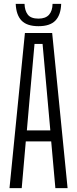

<svg xmlns="http://www.w3.org/2000/svg" viewBox="-20 -970 398 990"><path d="M29 0 108.5 -800H249L328.5 0H265.5L244 -241H113L92 0ZM118.5 -297.5H239.5L224.5 -464.5L199.5 -743.5H158L133 -464ZM178.5 -835Q119 -835 91.2 -863.8Q63.5 -892.5 61 -950H106.5Q107.5 -915.5 123.2 -894.8Q139 -874 178.5 -874Q215 -874 232.8 -894Q250.5 -914 251 -950H295.5Q293.5 -893 265.8 -864Q238 -835 178.5 -835Z"/></svg>

Font: Big Shoulders Text Thin Light
Style: Regular
Weight: 300
Version: Version 2.002